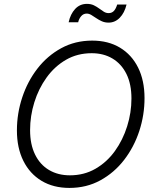

<svg xmlns="http://www.w3.org/2000/svg" viewBox="-20 -944 789 975"><path d="M332.5 10.3Q251 10.3 191.2 -25.6Q131.3 -61.5 98.6 -127.2Q65.9 -192.9 65.9 -281.7Q65.9 -367.7 92.8 -449Q119.6 -530.3 169.9 -595.5Q220.2 -660.6 290.8 -699.2Q361.3 -737.8 448.2 -737.8Q529.8 -737.8 589.4 -701.9Q648.9 -666 681.4 -600.6Q713.9 -535.2 713.9 -445.8Q713.9 -359.9 687.3 -278.6Q660.6 -197.3 610.4 -132.1Q560.1 -66.9 489.7 -28.3Q419.4 10.3 332.5 10.3ZM335 -53.7Q407.2 -53.7 465.1 -87.2Q522.9 -120.6 563.5 -177Q604 -233.4 625.7 -302.7Q647.5 -372.1 647.5 -443.8Q647.5 -517.1 622.1 -568.4Q596.7 -619.6 551.3 -646.7Q505.9 -673.8 445.8 -673.8Q373 -673.8 315.2 -640.4Q257.3 -606.9 216.6 -550.3Q175.8 -493.7 154.3 -424.3Q132.8 -355 132.8 -283.2Q132.8 -210.9 158 -159.4Q183.1 -107.9 228.8 -80.8Q274.4 -53.7 335 -53.7ZM531.2 -829.1Q512.7 -829.1 497.3 -835.9Q481.9 -842.8 468.8 -851.8Q455.6 -860.8 443.8 -867.9Q432.1 -875 420.4 -875Q403.3 -875 392.1 -861.8Q380.9 -848.6 377 -831.1H328.6Q337.4 -872.1 361.3 -898.2Q385.3 -924.3 421.4 -924.3Q441.9 -924.3 456.8 -917Q471.7 -909.7 483.9 -900.6Q496.1 -891.6 507.3 -884.5Q518.6 -877.4 531.7 -877.4Q547.4 -877.4 557.6 -887.7Q567.9 -897.9 575.2 -920.9H622.6Q612.3 -878.4 588.1 -853.8Q564 -829.1 531.2 -829.1Z"/></svg>

Font: Inter 20pt Light
Style: Italic
Weight: 300
Italic angle: -9.3988°
Version: Version 4.001;git-66647c0bb